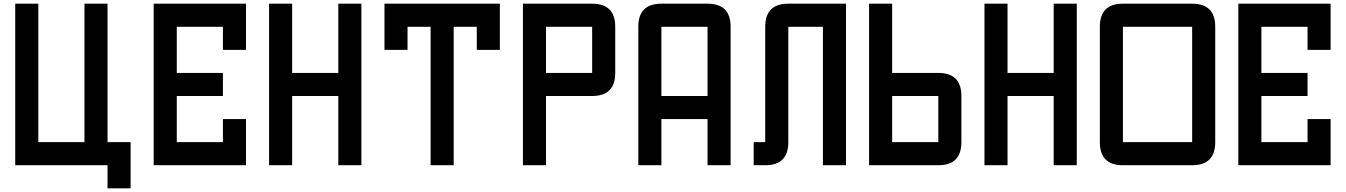

<svg xmlns="http://www.w3.org/2000/svg" viewBox="-20 -895 7290 1040"><path d="M62.5 -875H187.5V-125H437.5V-875H562.5V-125H687.5V125H562.5V0H62.5Z M1187.5 -500V-375H937.5V-125H1187.5V-250H1312.5V0H812.5V-875H1312.5V-625H1187.5V-750H937.5V-500Z M1562.5 0H1437.5V-875H1562.5V-500H1812.5V-875H1937.5V0H1812.5V-375H1562.5Z M2437.5 0H2312.5V-750H2187.5V-625H2062.5V-875H2687.5V-625H2562.5V-750H2437.5Z M2937.5 -375V0H2812.5V-875H3187.5Q3312.5 -875 3312.5 -750V-500Q3312.5 -375 3187.5 -375ZM2937.5 -500H3187.5V-750H2937.5Z M3562.5 -250V0H3437.5V-750Q3437.5 -875 3562.5 -875H3812.5Q3937.5 -875 3937.5 -750V0H3812.5V-250ZM3562.5 -375H3812.5V-750H3562.5Z M4562.5 0H4437.5V-750H4250V-125Q4250 0 4125 0H4062.5V-125H4125V-750Q4125 -875 4250 -875H4562.5Z M4687.5 0V-875H4812.5V-500H5062.5Q5187.5 -500 5187.5 -375V-125Q5187.5 0 5062.5 0ZM4812.5 -125H5062.5V-375H4812.5Z M5437.5 0H5312.5V-875H5437.5V-500H5687.5V-875H5812.5V0H5687.5V-375H5437.5Z M6062.5 0Q5937.5 0 5937.5 -125V-750Q5937.5 -875 6062.5 -875H6437.5Q6562.5 -875 6562.5 -750V-125Q6562.5 0 6437.5 0ZM6062.5 -125H6437.5V-750H6062.5Z M7062.5 -500V-375H6812.5V-125H7062.5V-250H7187.5V0H6687.5V-875H7187.5V-625H7062.5V-750H6812.5V-500Z"/></svg>

Font: Oldtimer
Style: Regular
Weight: 400
Designer: GGBotNet
Foundry: GGBotNet
Version: 1.00